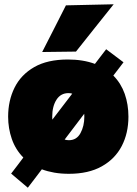

<svg xmlns="http://www.w3.org/2000/svg" viewBox="-20 -796 638 897"><path d="M110 81 32 15Q47 -4.5 61.2 -23Q75.5 -41.5 89 -60Q52.5 -97 35.2 -146.8Q18 -196.5 18 -251Q18 -326 48 -386.5Q78 -447 139.8 -482.5Q201.5 -518 297 -518Q368.5 -518 423.5 -497.5Q436.5 -514.5 449.5 -531.5Q462.5 -548.5 476 -566L557 -505Q545 -489 533 -473.5Q521 -458 509.5 -443Q545.5 -406.5 562.8 -357.2Q580 -308 580 -251Q580 -174 548.8 -113.8Q517.5 -53.5 455.5 -18.8Q393.5 16 302 16Q265 16 233.5 10.5Q202 5 175.5 -5Q159 16.5 142.8 38Q126.5 59.5 110 81ZM224 -251Q224 -244 224.5 -237L317.5 -358.5Q309 -361 300 -361Q263.5 -361 243.8 -330Q224 -299 224 -251ZM302 -141Q338 -141 356 -174Q374 -207 374 -251Q374 -258 373.5 -264.5L282 -144Q291.5 -141 302 -141ZM177 -553Q205 -608 232.8 -662.2Q260.5 -716.5 288 -771L511 -776Q465 -718.5 420.8 -663Q376.5 -607.5 335 -555Z"/></svg>

Font: Commissioner Black
Style: Regular
Weight: 900
Designer: Kostas Bartsokas
Foundry: Kostas Bartsokas
Version: Version 1.000; ttfautohint (v1.8.3)